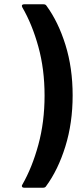

<svg xmlns="http://www.w3.org/2000/svg" viewBox="-20 -780 359 896"><path d="M183 -760Q193 -760 197 -753Q252 -678 285.5 -570.5Q319 -463 319 -335Q319 -206 285 -96.5Q251 13 195 89Q191 96 181 96H93Q86 96 84 93Q82 90 82 88Q82 85 84 82Q130 2 159 -104.5Q188 -211 188 -334Q188 -457 159 -562Q130 -667 84 -746Q82 -750 82 -752Q82 -760 93 -760Z"/></svg>

Font: LinhAnh SemBd
Style: Regular
Weight: 600
Monospace: yes
Designer: Jeremy Tribby
Foundry: Tribby Type
Version: Version 1.408